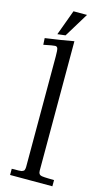

<svg xmlns="http://www.w3.org/2000/svg" viewBox="-132 -913 528 956"><g transform="rotate(15 131.5 -434.5)"><path d="M17.1 -702.9Q102.3 -714.6 164.1 -726.1V-59.1Q164.1 -37.6 181.6 -34.9Q194.1 -33 215.3 -32.6Q236.6 -32.2 245.1 -32V0H27.1V-32Q73.2 -32 77.8 -33.8Q82.3 -35.6 85.9 -37.5Q89.6 -39.3 90.8 -42.2Q94 -49.8 94 -59.1V-628.9Q94 -660.9 90.9 -669.9Q87.9 -679 77.9 -679Q67.9 -679 19 -668.9ZM73 -738 121.1 -868.9H190.9L114 -742.9Z"/></g></svg>

Font: Linden Hill
Style: Regular
Weight: 400
Version: Version 1.202